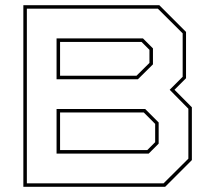

<svg xmlns="http://www.w3.org/2000/svg" viewBox="-20 -720 824 740"><path d="M70 0V-700H594L697 -597V-418.5L652.5 -374L719.5 -306.5V-103L616.5 0ZM83.5 -13.5H610.5L706 -108.5V-301L634 -374L684 -424V-591.5L588.5 -686.5H83.5ZM198 -414.5V-572H531L569.5 -533.5V-472L511.5 -414.5ZM211.5 -428H506L556 -477.5V-528L525.5 -558.5H211.5ZM198 -128V-300H539.5L591.5 -248V-166.5L553 -128ZM211.5 -141.5H547.5L578 -172V-242.5L534 -286.5H211.5Z"/></svg>

Font: Tourney Expanded Thin
Style: Regular
Weight: 100
Width: 7
Designer: Tyler Finck
Foundry: Etcetera Type Co
Version: Version 1.010; ttfautohint (v1.8.3)